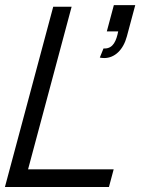

<svg xmlns="http://www.w3.org/2000/svg" viewBox="-37 -747 568 767"><path d="M361.7 -517C367.7 -515.7 373.6 -515.1 379.4 -515.1C420.9 -515.1 455.4 -547.5 469.8 -601.5L503.3 -726.5H417.8L389.7 -621.5H435.2C428 -585.6 415.8 -553.3 381.1 -553.3C379.6 -553.3 378.1 -553.4 376.5 -553.5ZM-17.3 0H398.2L417.1 -70.5H75.1L249.1 -720H175.6Z"/></svg>

Font: Manrope
Style: RegularItalic
Weight: 400
Italic angle: -15°
Designer: Mikhail Sharanda
Foundry: Mikhail Sharanda
Version: Version 4.502;hotconv 1.0.109;makeotfexe 2.5.65596